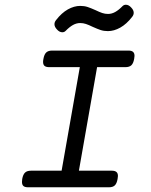

<svg xmlns="http://www.w3.org/2000/svg" viewBox="-20 -794 640 814"><path d="M384.8 -751Q401.9 -742.7 413.6 -738.8Q425.3 -734.9 438 -734.9Q453.6 -734.9 468.5 -743.2Q483.4 -751.5 499.5 -768.1Q505.4 -773.9 513.7 -773.9Q525.9 -773.9 536.6 -761.7Q546.9 -751 546.9 -739.7Q546.9 -730.5 540 -722.2Q516.6 -691.9 490 -677Q463.4 -662.1 437.5 -662.1Q420.4 -662.1 406.5 -666.7Q392.6 -671.4 373 -680.2Q356 -688.5 344.2 -692.4Q332.5 -696.3 319.8 -696.3Q304.2 -696.3 289.3 -688Q274.4 -679.7 258.3 -663.1Q252.4 -657.2 244.1 -657.2Q231.9 -657.2 221.2 -669.4Q210.9 -680.2 210.9 -691.4Q210.9 -700.7 217.8 -709Q241.2 -739.3 267.8 -754.2Q294.4 -769 320.3 -769Q337.4 -769 351.3 -764.4Q365.2 -759.8 384.8 -751ZM550.3 -557.1Q550.3 -551.8 548.8 -544.4Q545.4 -525.4 536.9 -517.3Q528.3 -509.3 511.7 -509.3H391.6L314.5 -70.3H454.1Q467.3 -70.3 473.6 -64.9Q480 -59.6 480 -47.9Q480 -42.5 478.5 -35.2Q475.1 -16.1 466.8 -8.1Q458.5 0 441.9 0H99.1Q85.4 0 79.3 -5.4Q73.2 -10.7 73.2 -22.9Q73.2 -30.3 74.2 -35.2Q77.6 -54.2 86.2 -62.3Q94.7 -70.3 111.3 -70.3H241.2L318.4 -509.3H188.5Q175.3 -509.3 168.9 -514.6Q162.6 -520 162.6 -531.7Q162.6 -537.1 164.1 -544.4Q167.5 -563.5 176 -571.5Q184.6 -579.6 201.2 -579.6H524.4Q537.6 -579.6 543.9 -574.2Q550.3 -568.8 550.3 -557.1Z"/></svg>

Font: Courier Prime Sans
Style: Italic
Weight: 400
Italic angle: -10°
Designer: Alan Dague-Greene
Foundry: Quote-Unquote Apps
Version: Version 3.020